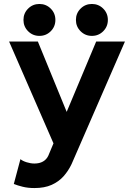

<svg xmlns="http://www.w3.org/2000/svg" viewBox="-20 -931 672 963"><path d="M346.9 -290.8 169.9 -722.7H25.6L265.6 -172.1ZM339.1 -108.2 606.7 -722.7H462.4L222.2 -149.9Q213.4 -131.1 195.8 -121Q178.2 -110.8 152.6 -110.8Q133.8 -110.8 113.5 -117.2Q93.3 -123.5 82.5 -132.8L49.3 -8.3Q67.9 -0.7 94 5.7Q120.1 12.2 152.6 12.2Q203.4 12.2 239 -3.8Q274.7 -19.8 299 -47.1Q323.2 -74.5 339.1 -108.2ZM360.8 -831.1Q360.8 -797.6 384.2 -774.3Q407.5 -751 440.9 -751Q474.4 -751 497.7 -774.3Q521 -797.6 521 -831.1Q521 -864.5 497.7 -887.8Q474.4 -911.1 440.9 -911.1Q407.5 -911.1 384.2 -887.8Q360.8 -864.5 360.8 -831.1ZM97.7 -831.1Q97.7 -797.6 121 -774.3Q144.3 -751 177.7 -751Q211.2 -751 234.5 -774.3Q257.8 -797.6 257.8 -831.1Q257.8 -864.5 234.5 -887.8Q211.2 -911.1 177.7 -911.1Q144.3 -911.1 121 -887.8Q97.7 -864.5 97.7 -831.1Z"/></svg>

Font: Giphurs
Style: Regular
Weight: 400
Version: Version 2.010